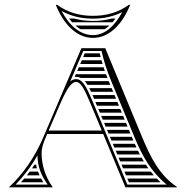

<svg xmlns="http://www.w3.org/2000/svg" viewBox="-20 -808 805 828"><path d="M461.9 -728C435.8 -720.8 409.5 -717.7 381 -717.7C352.5 -717.7 325.5 -721 299.7 -728H277.8C282 -722.3 286.4 -717 290.9 -712H465.5C469.8 -717 474 -722.4 478.1 -728ZM452.1 -698H305C312 -691.8 319.3 -686.4 326.8 -682H431.6C438.7 -686.5 445.6 -691.9 452.1 -698ZM381 -739.7C322.5 -739.7 272.2 -754.1 225 -788L221 -786C253.1 -706.3 309 -644.6 381 -644.6C453 -644.6 508.9 -706.3 541 -786L537 -788C489.8 -754.1 439.5 -739.7 381 -739.7ZM381 -727.7C426.8 -727.7 468.8 -736.7 507.2 -755.9C477 -700.2 435.2 -656.6 381 -656.6C324.9 -656.6 277.5 -699.3 245.8 -760.6C288.1 -737.3 331.6 -727.7 381 -727.7ZM328.1 -472H443.4C441.3 -477.4 439.2 -482.7 437.3 -488H307L302 -476.3C304.3 -476.6 306.2 -476.7 308.3 -476.7C315.5 -476.7 322.1 -475.1 328.1 -472ZM345.4 -458C349.5 -453.4 353.3 -448 357 -442H455.7L450 -455.7C449.7 -456.4 449.4 -457.2 449 -458ZM364.9 -428C367.5 -422.9 370.1 -417.6 372.6 -412H468.1L461.5 -428ZM378.8 -398C381 -392.8 383.2 -387.4 385.5 -382H480.5L473.9 -398ZM338.7 -562H413.9C412.6 -567.3 411.3 -572.6 410 -578H345.5C343.2 -572.7 341 -567.3 338.7 -562ZM332.7 -548C330.4 -542.7 328.1 -537.3 325.8 -532H422.4C420.7 -537.3 419.2 -542.6 417.7 -548ZM319.8 -518C317.6 -512.7 315.3 -507.3 313 -502H432.2C430.3 -507.3 428.5 -512.7 426.8 -518ZM486.3 -368H391.3L398 -352H493C490.8 -357.3 488.6 -362.7 486.3 -368ZM498.8 -338H403.8L410.5 -322H505.4ZM511.2 -308H416.4C418.6 -302.7 420.8 -297.3 423 -292H517.8ZM523.6 -278H428.9L435.5 -262H530.3ZM536.1 -248H441.4L448.1 -232H542.7C540.5 -237.3 538.3 -242.7 536.1 -248ZM548.5 -218H453.9L460.6 -202H555.2C553.8 -205.2 552.5 -208.4 551.2 -211.6C550.3 -213.7 549.4 -215.9 548.5 -218ZM619.9 -82C616.1 -87.3 612.5 -92.6 608.9 -98H504L510.6 -82ZM630.3 -68H516.5C518.7 -62.7 520.9 -57.3 523.1 -52H643.4C638.9 -57.2 634.5 -62.6 630.3 -68ZM656.1 -38H529C531.2 -32.7 533.4 -27.3 535.7 -22H672.2C666.7 -27.2 661.3 -32.6 656.1 -38ZM561.2 -188H466.4L473.1 -172H568.5C566 -177.3 563.6 -182.6 561.2 -188ZM575.2 -158H478.9L485.6 -142H583.3C580.5 -147.3 577.8 -152.6 575.2 -158ZM590.9 -128H491.4C493.7 -122.7 495.9 -117.3 498.1 -112H600.2C597 -117.3 593.9 -122.6 590.9 -128ZM139.4 -82C137.9 -87.3 136.6 -92.6 135.5 -98H128.8C125.2 -92.5 121.6 -87.2 118 -82ZM143.9 -68H108C103.9 -62.5 99.9 -57.2 95.7 -52H150.5C148.1 -57.3 145.9 -62.6 143.9 -68ZM157.5 -38H84.3C79.8 -32.6 75.2 -27.3 70.4 -22H166.8C163.4 -27.3 160.3 -32.7 157.5 -38ZM189.9 -245 240 -361C267.8 -425.5 288.4 -454.7 308.3 -454.7C328.3 -454.7 344.2 -423.7 370.8 -360L418.9 -245ZM141.6 -138.2C141.6 -90.8 157.5 -51.1 185.5 -12H47.4C81.9 -47.5 113.6 -89 141.6 -138.2ZM168 -219C129 -126 76 -54 19 -1L20 0H206L207 -1C176 -45 159.4 -95.5 159.4 -147.4C159.4 -171.3 167.7 -193 177.2 -215.1L183.6 -230H425.1L521 0H743V-2C667 -53 628.9 -129.8 591.5 -220L434 -600H331ZM381.9 -364.6C356.6 -425.2 338.4 -466.7 308.3 -466.7C299.1 -466.7 290.8 -463.4 282.9 -457.1L338.9 -588H418C428.3 -541.7 441.1 -503.4 459.2 -459.5L560.4 -215.4C594.2 -133.8 631.8 -66.9 698.8 -12H529Z"/></svg>

Font: SortefaxS02
Style: Medium
Weight: 500
Designer: gluk
Foundry: gluk
Version: Version 0.261